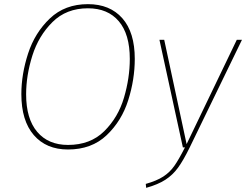

<svg xmlns="http://www.w3.org/2000/svg" viewBox="-20 -711 1187 926"><path d="M630 -427Q630 -328 598.5 -228Q567 -128 494.5 -59Q422 10 308 10Q203 10 143 -59.5Q83 -129 83 -257Q83 -353 115.5 -453Q148 -553 220.5 -622Q293 -691 404 -691Q510 -691 570 -623Q630 -555 630 -427ZM106 -256Q106 -138 159.5 -75Q213 -12 308 -12Q416 -12 483 -78.5Q550 -145 578 -240Q606 -335 606 -427Q606 -546 553 -608.5Q500 -671 404 -671Q300 -671 233 -604.5Q166 -538 136 -442.5Q106 -347 106 -256ZM894 2Q864 63 838.5 98Q813 133 777.5 156Q742 179 685 195L683 176Q736 161 767.5 140.5Q799 120 820.5 89.5Q842 59 872 0H862L749 -519H772L880 -16L1122 -519H1147Z"/></svg>

Font: FiraGO Thin
Style: Italic
Weight: 100
Italic angle: -8°
Designer: bBox Type GmbH
Foundry: bBox Type GmbH
Version: Version 1.001